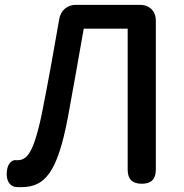

<svg xmlns="http://www.w3.org/2000/svg" viewBox="-20 -757 758 791"><path d="M622 -368V-672C622 -711 596 -737 557 -737H428H292C257 -737 230 -714 224 -678C201 -544 178 -417 152 -287C117 -119 88 -97 51 -97C50 -97 49 -97 49 -97C29 -101 14 -82 10 -62C3 -30 10 6 42 13C50 14 58 14 67 14C164 14 216 -43 260 -275C282 -396 303 -513 325 -639H506V-58C506 -19 525 0 564 0C603 0 622 -19 622 -58V-368Z"/></svg>

Font: GenSenRounded2 TW M
Style: Regular
Weight: 500
Version: Version 2.100;PS 2.1;hotconv 16.6.51;makeotf.lib2.5.65220 DE